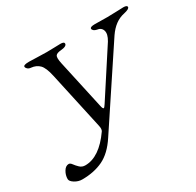

<svg xmlns="http://www.w3.org/2000/svg" viewBox="-149 -822 1047 1024"><g transform="rotate(-30 375.0 -310.0)"><path d="M299 -170 222 -522Q210 -578 190.5 -597.5Q171 -617 140 -620Q127 -621 119.5 -628Q112 -635 112 -642Q112 -653 147 -653Q159 -653 195 -651.5Q231 -650 254 -650Q272 -650 301.5 -651Q331 -652 339 -652Q362 -652 362 -641Q362 -624 325 -621Q299 -619 291.5 -608.5Q284 -598 292 -560L358 -259Q362 -239 368 -239Q372 -239 383 -256L565 -536Q586 -571 579 -594Q572 -617 545 -620Q535 -622 528 -627.5Q521 -633 521 -640Q521 -651 551 -651Q565 -651 589.5 -650.5Q614 -650 629 -650Q650 -650 684.5 -651.5Q719 -653 727 -653Q750 -653 750 -642Q750 -630 714 -622Q655 -610 612 -547L309 -90Q263 -20 207.5 6.5Q152 33 79 33Q55 33 33.5 19.5Q12 6 12 -8Q12 -32 25 -53.5Q38 -75 57 -75Q66 -75 75 -62.5Q84 -50 97.5 -37Q111 -24 131 -24Q218 -24 297 -137Q304 -148 299 -170Z"/></g></svg>

Font: EB Garamond 12
Style: Italic
Weight: 400
Italic angle: -17°
Version: Version 0.016; ttfautohint (v1.8.4)